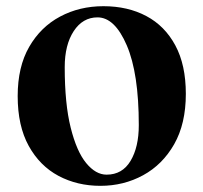

<svg xmlns="http://www.w3.org/2000/svg" viewBox="-20 -583 657 620"><path d="M304.2 17.1Q229.5 17.1 168.9 -15.1Q108.4 -47.4 72.8 -111.8Q37.1 -176.3 37.1 -272.9Q37.1 -367.2 74.2 -431.6Q111.3 -496.1 174.1 -529.5Q236.8 -563 314 -563Q392.6 -563 452.4 -531.2Q512.2 -499.5 546.1 -436.5Q580.1 -373.5 580.1 -279.8Q580.1 -183.6 542.5 -117.4Q504.9 -51.3 442.1 -17.1Q379.4 17.1 304.2 17.1ZM324.2 -19Q375 -19 401.6 -63.5Q428.2 -107.9 428.2 -179.2Q428.2 -346.2 389.4 -436.5Q350.6 -526.9 294.9 -526.9Q247.1 -526.9 218 -482.4Q189 -438 189 -366.2Q189 -247.6 208.3 -170.7Q227.5 -93.8 258.3 -56.4Q289.1 -19 324.2 -19Z"/></svg>

Font: Source Han Serif JP Heavy
Style: Regular
Weight: 900
Designer: Ryoko NISHIZUKA  (kana & ideographs); Frank Grießhammer (Latin, Greek & Cyrillic); Wenlong ZHANG  (bopomofo); Sandoll Co
Foundry: Adobe Systems Incorporated
Version: Version 1.001;PS 1.001;hotconv 16.6.54;makeotf.lib2.5.65590